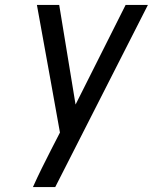

<svg xmlns="http://www.w3.org/2000/svg" viewBox="-20 -755 617 775"><path d="M113 0H203L577 -735H487L285 -333L219 -735H129L185 -426L222 -220L186 -150Q167 -113 148.5 -75.5Q130 -38 113 0Z"/></svg>

Font: Iosevka Sparkle
Style: Italic
Weight: 400
Italic angle: -9°
Designer: Belleve Invis
Foundry: Belleve Invis
Version: Version 4.5.0; ttfautohint (v1.8.3)